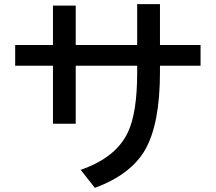

<svg xmlns="http://www.w3.org/2000/svg" viewBox="-20 -844 1040 926"><path d="M641.6 -824.2H751.5V-627H947.3V-526.9H751.5V-496.1Q751.5 -247.1 680.2 -122.1Q611.3 -2 437.5 62L369.1 -24.9Q539.1 -83.5 596.7 -205.6Q641.6 -299.8 641.6 -494.6V-526.9H345.2V-247.1H235.4V-526.9H53.2V-627H235.4V-816.9H345.2V-627H641.6Z"/></svg>

Font: BIZ UDGothic
Style: Bold
Weight: 700
Monospace: yes
Designer: TypeBank Co., Ltd.
Foundry: Morisawa Inc.
Version: Version 1.05